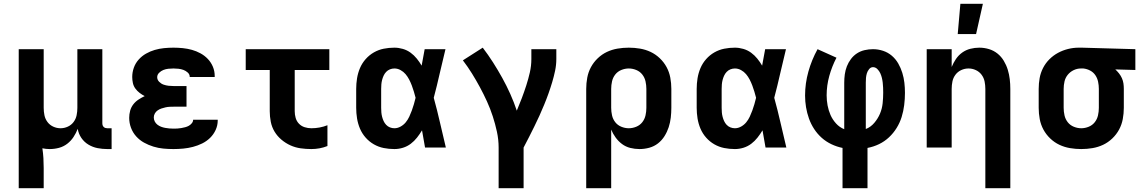

<svg xmlns="http://www.w3.org/2000/svg" viewBox="-20 -780 6040 1015"><path d="M79 215V-520H211V-210Q211 -190 215 -170.5Q219 -151 231 -135Q243 -119 261.5 -110.5Q280 -102 300 -102Q320 -102 338.5 -110.5Q357 -119 369 -135Q381 -151 385 -170.5Q389 -190 389 -210V-520H521V-129Q521 -123 522.5 -118Q524 -113 528 -109Q532 -105 537 -103.5Q542 -102 547 -102H570V8H547Q521 8 495.5 3Q470 -2 447.5 -15.5Q425 -29 410 -51Q395 -73 391 -99Q382 -76 368.5 -55.5Q355 -35 335.5 -20Q316 -5 292 1.5Q268 8 243 8Q233 8 223.5 7Q214 6 204 4Q208 30 209.5 56Q211 82 211 108V215Z M897 8Q870 8 843.5 5.5Q817 3 791 -5Q765 -13 741.5 -26Q718 -39 700 -59Q682 -79 672.5 -104.5Q663 -130 663 -157Q663 -176 668 -194.5Q673 -213 684.5 -228Q696 -243 712 -253.5Q728 -264 745 -272Q731 -279 718 -289Q705 -299 695.5 -312Q686 -325 682.5 -341Q679 -357 679 -373Q679 -398 687.5 -422Q696 -446 713 -465Q730 -484 752 -496.5Q774 -509 798 -516Q822 -523 847 -525.5Q872 -528 897 -528Q922 -528 946.5 -525.5Q971 -523 994.5 -516.5Q1018 -510 1040 -498Q1062 -486 1079 -468Q1096 -450 1105.5 -427Q1115 -404 1115 -379V-373H983V-374Q983 -387 972.5 -396.5Q962 -406 949.5 -410.5Q937 -415 923.5 -416.5Q910 -418 897 -418Q883 -418 869.5 -416.5Q856 -415 843.5 -410Q831 -405 821 -395Q811 -385 811 -372Q811 -358 821.5 -347.5Q832 -337 845 -332.5Q858 -328 872 -326.5Q886 -325 900 -325H966V-216H900Q889 -216 877.5 -215.5Q866 -215 855 -212.5Q844 -210 833.5 -206.5Q823 -203 813.5 -196.5Q804 -190 798.5 -180Q793 -170 793 -159Q793 -148 798 -138Q803 -128 812 -121Q821 -114 831.5 -110Q842 -106 853 -104Q864 -102 875 -101Q886 -100 897 -100Q907 -100 917.5 -100.5Q928 -101 938.5 -103Q949 -105 959 -107.5Q969 -110 978 -115Q987 -120 994 -128.5Q1001 -137 1001 -147H1131V-143Q1131 -117 1120 -93Q1109 -69 1090.5 -51Q1072 -33 1048.5 -21.5Q1025 -10 1000 -3.5Q975 3 949 5.5Q923 8 897 8Z M1626 8Q1597 8 1569 4Q1541 0 1515.5 -11.5Q1490 -23 1468 -41.5Q1446 -60 1431.5 -84Q1417 -108 1411.5 -136Q1406 -164 1406 -192V-410H1279V-520H1721V-410H1538V-192Q1538 -174 1543 -156.5Q1548 -139 1560.5 -126Q1573 -113 1590.5 -107.5Q1608 -102 1626 -102Q1648 -102 1669.5 -106Q1691 -110 1711 -118V-8Q1691 0 1669.5 4Q1648 8 1626 8Z M2065 8Q2036 8 2008.5 2.5Q1981 -3 1956.5 -17Q1932 -31 1913 -52.5Q1894 -74 1883 -100Q1872 -126 1867.5 -154Q1863 -182 1863 -210V-310Q1863 -338 1867.5 -366Q1872 -394 1883 -420Q1894 -446 1913 -467.5Q1932 -489 1956.5 -503Q1981 -517 2008.5 -522.5Q2036 -528 2065 -528Q2087 -528 2109.5 -521.5Q2132 -515 2150.5 -501.5Q2169 -488 2183.5 -470Q2198 -452 2209 -433Q2213 -455 2217 -476.5Q2221 -498 2225 -520H2335Q2319 -456 2304.5 -391.5Q2290 -327 2273 -263Q2291 -198 2306 -132Q2321 -66 2337 0H2227Q2223 -23 2219 -45.5Q2215 -68 2211 -91Q2199 -71 2184.5 -52.5Q2170 -34 2151.5 -20Q2133 -6 2110.5 1Q2088 8 2065 8ZM2065 -102Q2082 -102 2098 -111Q2114 -120 2125 -133.5Q2136 -147 2143.5 -163Q2151 -179 2157 -195.5Q2163 -212 2168 -229Q2173 -246 2177 -263Q2173 -279 2168 -295.5Q2163 -312 2157 -328Q2151 -344 2143 -359.5Q2135 -375 2124 -388Q2113 -401 2097.5 -409.5Q2082 -418 2065 -418Q2053 -418 2041.5 -413.5Q2030 -409 2021.5 -400Q2013 -391 2008 -380Q2003 -369 2000 -357.5Q1997 -346 1996 -334Q1995 -322 1995 -310V-210Q1995 -198 1996 -186Q1997 -174 2000 -162.5Q2003 -151 2008 -140Q2013 -129 2021.5 -120Q2030 -111 2041.5 -106.5Q2053 -102 2065 -102Z M2748 215H2616V0Q2616 -42 2607 -83.5Q2598 -125 2585 -165Q2572 -205 2554.5 -243.5Q2537 -282 2517 -319Q2497 -356 2475 -391.5Q2453 -427 2427 -461L2532 -528Q2561 -490 2586.5 -450Q2612 -410 2635 -368.5Q2658 -327 2677.5 -283.5Q2697 -240 2712 -195Q2726 -228 2738.5 -261Q2751 -294 2762 -328Q2773 -362 2781 -397Q2789 -432 2789 -468V-520H2921V-468Q2921 -437 2914.5 -406Q2908 -375 2899 -345Q2890 -315 2879.5 -285.5Q2869 -256 2857 -227Q2845 -198 2832 -169Q2819 -140 2805 -112Q2791 -84 2777 -56Q2763 -28 2748 0Z M3079 215V-310Q3079 -340 3084.5 -369.5Q3090 -399 3104 -425Q3118 -451 3140 -472Q3162 -493 3188.5 -505.5Q3215 -518 3244.5 -523Q3274 -528 3304 -528Q3334 -528 3363.5 -523Q3393 -518 3419.5 -505.5Q3446 -493 3468 -472Q3490 -451 3504 -425Q3518 -399 3523.5 -369.5Q3529 -340 3529 -310V-210Q3529 -184 3526 -158Q3523 -132 3515 -107.5Q3507 -83 3493 -60.5Q3479 -38 3458.5 -22Q3438 -6 3412.5 1Q3387 8 3361 8Q3336 8 3312 2Q3288 -4 3268.5 -18.5Q3249 -33 3234.5 -53Q3220 -73 3211 -95V215ZM3304 -102Q3324 -102 3343.5 -110Q3363 -118 3375.5 -134Q3388 -150 3392.5 -170Q3397 -190 3397 -210V-310Q3397 -330 3392.5 -350Q3388 -370 3375.5 -386Q3363 -402 3343.5 -410Q3324 -418 3304 -418Q3284 -418 3264.5 -410Q3245 -402 3232.5 -386Q3220 -370 3215.5 -350Q3211 -330 3211 -310V-210Q3211 -190 3215.5 -170Q3220 -150 3232.5 -134Q3245 -118 3264.5 -110Q3284 -102 3304 -102Z M3865 8Q3836 8 3808.5 2.5Q3781 -3 3756.5 -17Q3732 -31 3713 -52.5Q3694 -74 3683 -100Q3672 -126 3667.5 -154Q3663 -182 3663 -210V-310Q3663 -338 3667.5 -366Q3672 -394 3683 -420Q3694 -446 3713 -467.5Q3732 -489 3756.5 -503Q3781 -517 3808.5 -522.5Q3836 -528 3865 -528Q3887 -528 3909.5 -521.5Q3932 -515 3950.5 -501.5Q3969 -488 3983.5 -470Q3998 -452 4009 -433Q4013 -455 4017 -476.5Q4021 -498 4025 -520H4135Q4119 -456 4104.5 -391.5Q4090 -327 4073 -263Q4091 -198 4106 -132Q4121 -66 4137 0H4027Q4023 -23 4019 -45.5Q4015 -68 4011 -91Q3999 -71 3984.5 -52.5Q3970 -34 3951.5 -20Q3933 -6 3910.5 1Q3888 8 3865 8ZM3865 -102Q3882 -102 3898 -111Q3914 -120 3925 -133.5Q3936 -147 3943.5 -163Q3951 -179 3957 -195.5Q3963 -212 3968 -229Q3973 -246 3977 -263Q3973 -279 3968 -295.5Q3963 -312 3957 -328Q3951 -344 3943 -359.5Q3935 -375 3924 -388Q3913 -401 3897.5 -409.5Q3882 -418 3865 -418Q3853 -418 3841.5 -413.5Q3830 -409 3821.5 -400Q3813 -391 3808 -380Q3803 -369 3800 -357.5Q3797 -346 3796 -334Q3795 -322 3795 -310V-210Q3795 -198 3796 -186Q3797 -174 3800 -162.5Q3803 -151 3808 -140Q3813 -129 3821.5 -120Q3830 -111 3841.5 -106.5Q3853 -102 3865 -102Z M4434 215V2Q4404 -4 4375.5 -17.5Q4347 -31 4324 -51.5Q4301 -72 4284 -98Q4267 -124 4256.5 -153.5Q4246 -183 4241 -213.5Q4236 -244 4236 -275Q4236 -339 4253.5 -401.5Q4271 -464 4302 -520L4402 -475Q4378 -429 4364 -378.5Q4350 -328 4350 -276Q4350 -249 4355 -222.5Q4360 -196 4370.5 -172Q4381 -148 4399.5 -127.5Q4418 -107 4443 -97V-343Q4443 -365 4446 -387Q4449 -409 4457 -429.5Q4465 -450 4478.5 -468Q4492 -486 4510.5 -498Q4529 -510 4551 -515Q4573 -520 4595 -520Q4622 -520 4648 -511.5Q4674 -503 4694.5 -485.5Q4715 -468 4728.5 -444.5Q4742 -421 4750 -395Q4758 -369 4761 -342.5Q4764 -316 4764 -289Q4764 -257 4760 -224.5Q4756 -192 4746.5 -161.5Q4737 -131 4720 -103.5Q4703 -76 4679.5 -54Q4656 -32 4627 -18Q4598 -4 4566 2V215ZM4557 -98Q4583 -108 4602 -130.5Q4621 -153 4632 -179Q4643 -205 4646 -233.5Q4649 -262 4649 -290Q4649 -303 4648.5 -316.5Q4648 -330 4646.5 -343Q4645 -356 4642 -368.5Q4639 -381 4633.5 -393Q4628 -405 4618 -415Q4608 -425 4595 -425Q4583 -425 4574.5 -414.5Q4566 -404 4562.5 -392Q4559 -380 4558 -368Q4557 -356 4557 -343Z M5189 215V-310Q5189 -330 5185 -349.5Q5181 -369 5169 -385Q5157 -401 5138.5 -409.5Q5120 -418 5100 -418Q5080 -418 5061.5 -409.5Q5043 -401 5031 -385Q5019 -369 5015 -349.5Q5011 -330 5011 -310V0H4879V-520H5011V-426Q5020 -448 5033.5 -468Q5047 -488 5066.5 -502Q5086 -516 5109.5 -522Q5133 -528 5157 -528Q5183 -528 5208 -520.5Q5233 -513 5253 -497Q5273 -481 5286.5 -458.5Q5300 -436 5307.5 -411.5Q5315 -387 5318 -361.5Q5321 -336 5321 -310V215ZM5043 -600 5057 -760H5176L5140 -600Z M5696 8Q5666 8 5636.5 3Q5607 -2 5580.5 -14.5Q5554 -27 5532 -48Q5510 -69 5496 -95Q5482 -121 5476.5 -150.5Q5471 -180 5471 -210V-310Q5471 -339 5476 -367Q5481 -395 5494 -420.5Q5507 -446 5527.5 -466.5Q5548 -487 5573 -500.5Q5598 -514 5626 -521Q5654 -528 5682 -528H5700L5982 -520V-410L5876 -413Q5887 -403 5896 -391.5Q5905 -380 5911 -366.5Q5917 -353 5919 -339Q5921 -325 5921 -310V-210Q5921 -180 5915.5 -150.5Q5910 -121 5896 -95Q5882 -69 5860 -48Q5838 -27 5811.5 -14.5Q5785 -2 5755.5 3Q5726 8 5696 8ZM5696 -102Q5716 -102 5735.5 -110Q5755 -118 5767.5 -134Q5780 -150 5784.5 -170Q5789 -190 5789 -210V-310Q5789 -329 5785 -348Q5781 -367 5770.5 -382.5Q5760 -398 5743 -407Q5726 -416 5707 -418H5694Q5674 -418 5655.5 -409Q5637 -400 5624.5 -384.5Q5612 -369 5607.5 -349.5Q5603 -330 5603 -310V-210Q5603 -190 5607.5 -170Q5612 -150 5624.5 -134Q5637 -118 5656.5 -110Q5676 -102 5696 -102Z"/></svg>

Font: Iosevka Extrabold Extended
Style: Regular
Weight: 800
Width: 7
Monospace: yes
Designer: Belleve Invis
Foundry: Belleve Invis
Version: Version 32.5.0; ttfautohint (v1.8.4)